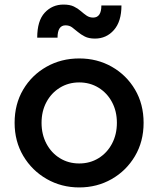

<svg xmlns="http://www.w3.org/2000/svg" viewBox="-20 -809 693 841"><path d="M327 12Q405 12 469 -24.5Q533 -61 571 -125Q609 -189 609 -271Q609 -353 571.5 -416.5Q534 -480 470 -516.5Q406 -553 327 -553Q248 -553 183.5 -516.5Q119 -480 81.5 -416.5Q44 -353 44 -271Q44 -190 82 -126Q120 -62 184.5 -25Q249 12 327 12ZM327 -93Q280 -93 242.5 -116Q205 -139 183.5 -179.5Q162 -220 162 -271Q162 -322 183.5 -362Q205 -402 242.5 -425Q280 -448 327 -448Q374 -448 411.5 -425Q449 -402 470.5 -362Q492 -322 492 -271Q492 -220 470.5 -179.5Q449 -139 411.5 -116Q374 -93 327 -93ZM396 -640Q446 -640 479 -677.5Q512 -715 512 -785H424Q424 -732 388 -732Q372 -732 359.5 -740.5Q347 -749 334 -760.5Q321 -772 303.5 -780.5Q286 -789 258 -789Q209 -789 176 -753.5Q143 -718 143 -644H232Q232 -698 267 -698Q284 -698 296 -689Q308 -680 321 -669Q334 -658 351.5 -649Q369 -640 396 -640Z"/></svg>

Font: Custom Plus Jakarta Sans SemiBold
Style: Regular
Weight: 600
Designer: Gumpita Rahayu & FullSphere
Foundry: Tokotype & FullSphere
Version: Version 1.001;hotconv 1.0.117;makeotfexe 2.5.65602